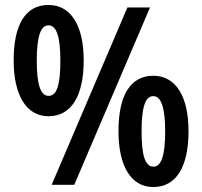

<svg xmlns="http://www.w3.org/2000/svg" viewBox="-20 -744 814 773"><path d="M175 -724C82 -724 35 -644 35 -501C35 -361 86 -276 175 -276C268 -276 317 -359 317 -501C317 -642 265 -724 175 -724ZM584 -714H493L188 0H279ZM175 -642C208 -642 223 -596 223 -500C223 -403 209 -358 176 -358C143 -358 128 -404 128 -500C128 -595 143 -642 175 -642ZM597 -439C505 -439 457 -360 457 -216C457 -76 507 9 597 9C690 9 739 -73 739 -216C739 -357 687 -439 597 -439ZM597 -357C630 -357 645 -307 645 -215C645 -123 631 -73 598 -73C564 -73 550 -119 550 -215C550 -310 564 -357 597 -357Z"/></svg>

Font: Noto Sans Thai Cond SemBd
Style: Regular
Weight: 600
Width: 3
Designer: Monotype Design Team
Foundry: Monotype Imaging Inc.
Version: Version 2.002